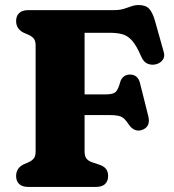

<svg xmlns="http://www.w3.org/2000/svg" viewBox="-20 -740 689 760"><path d="M430.8 -700Q453.9 -700 470.1 -705Q486.3 -710 499.9 -715Q513.6 -720 529.2 -720Q557 -720 570.6 -705.1Q584.2 -690.1 593.4 -657.8L628.4 -533.3Q633.7 -514.7 622.9 -501.4Q612.2 -488 593 -484.6Q577.9 -482 563.3 -488.2Q548.8 -494.3 538.8 -516.5Q520.8 -558.6 503.5 -578.4Q486.2 -598.2 465.5 -604.2Q444.9 -610.2 415.2 -610.2H314.8V-141Q314.8 -121.1 322.7 -111.7Q330.7 -102.3 345.4 -97.4L377.8 -86.4Q393.6 -80.2 400.8 -69.7Q408 -59.2 408 -43.2Q408 -23.2 395.9 -11.6Q383.9 0 358.6 0H93.2Q68 0 55.9 -11.6Q43.8 -23.2 43.8 -43.2Q43.8 -74.8 74 -89.6L92 -97.4Q105.1 -103 113.1 -112Q121 -121.1 121 -140.6V-559.4Q121 -578.9 113.1 -588Q105.1 -597.1 92 -602.6L74 -610.4Q43.8 -625.2 43.8 -656.8Q43.8 -676.8 55.9 -688.4Q68 -700 93.2 -700ZM230.4 -366.4H399.8Q429.8 -366.4 439.4 -377.7Q449.1 -389.1 455.3 -413.7Q459.8 -429.1 469.7 -436.9Q479.7 -444.7 493.1 -444.9Q525.9 -445.4 534.3 -410.6L566.8 -280.8Q572.4 -258.4 565.6 -244.8Q558.8 -231.2 541.3 -225.3Q527 -220.6 513.7 -226Q500.5 -231.4 490.6 -246Q480.5 -261.3 471.7 -269.8Q463 -278.2 449.6 -281.4Q436.3 -284.6 412.2 -284.6H230.4Z"/></svg>

Font: Fraunces SuperSoft 9pt
Style: Regular
Weight: 900
Version: Version 1.000;[b76b70a41]